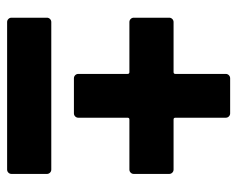

<svg xmlns="http://www.w3.org/2000/svg" viewBox="-82 -568 651 526"><g transform="rotate(90 243.0 -305.5)"><path d="M445 -456Q450 -456 453.5 -452.5Q457 -449 457 -444V-347Q457 -342 453.5 -338.5Q450 -335 445 -335H308Q303 -335 303 -330V-195Q303 -190 299.5 -186.5Q296 -183 291 -183H195Q190 -183 186.5 -186.5Q183 -190 183 -195V-330Q183 -335 178 -335H41Q36 -335 32.5 -338.5Q29 -342 29 -347V-444Q29 -449 32.5 -452.5Q36 -456 41 -456H178Q183 -456 183 -461V-599Q183 -604 186.5 -607.5Q190 -611 195 -611H291Q296 -611 299.5 -607.5Q303 -604 303 -599V-461Q303 -456 308 -456ZM41 0Q36 0 32.5 -3.5Q29 -7 29 -12V-109Q29 -114 32.5 -117.5Q36 -121 41 -121H445Q450 -121 453.5 -117.5Q457 -114 457 -109V-12Q457 -7 453.5 -3.5Q450 0 445 0Z"/></g></svg>

Font: LinhAnh
Style: Bold
Weight: 700
Designer: Jeremy Tribby
Foundry: Tribby Type
Version: Version 1.408